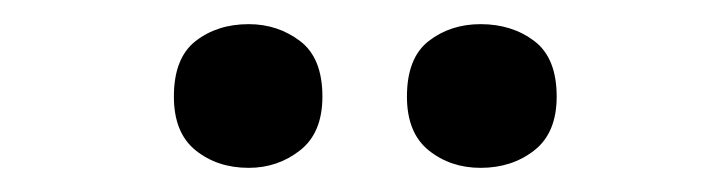

<svg xmlns="http://www.w3.org/2000/svg" viewBox="-20 -764 600 159"><path d="M124 -684Q124 -716 142 -730Q160 -744 186 -744Q210 -744 228.5 -730Q247 -716 247 -684Q247 -654 228.5 -639.5Q210 -625 186 -625Q160 -625 142 -639.5Q124 -654 124 -684ZM317 -684Q317 -716 335 -730Q353 -744 378 -744Q404 -744 422.5 -730Q441 -716 441 -684Q441 -654 422.5 -639.5Q404 -625 378 -625Q353 -625 335 -639.5Q317 -654 317 -684Z"/></svg>

Font: Noto Sans Display SemiBold
Style: Regular
Weight: 600
Designer: Monotype Design Team
Foundry: Monotype Imaging Inc.
Version: Version 2.003